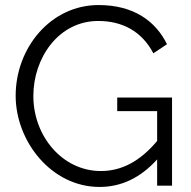

<svg xmlns="http://www.w3.org/2000/svg" viewBox="-20 -735 756 760"><path d="M444 -349V-295H602V-177C534 -96 461 -58 379 -58C228 -58 112 -195 112 -355C112 -506 212 -652 369 -652C463 -652 541 -612 587 -524L641 -560C596 -651 510 -715 370 -715C181 -715 42 -546 42 -356C42 -176 183 5 374 5C460 5 536 -31 602 -104V0H661V-349Z"/></svg>

Font: FIGSv2-sans-serif
Style: Regular
Weight: 400
Designer: Matt McInerney, Pablo Impallari, Rodrigo Fuenzalida,Mirko Velimirovic
Foundry: Matt McInerney, Pablo Impallari, Rodrigo Fuenzalida
Version: Version 4.021;hotconv 1.0.109;makeotfexe 2.5.65596